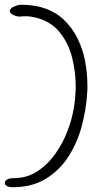

<svg xmlns="http://www.w3.org/2000/svg" viewBox="-30 -692 456 804"><path d="M23 92Q7 92 -1.5 86.5Q-10 81 -10 74Q-10 66 -0.5 60Q9 54 28 54Q83 54 127 25Q171 -4 202.5 -49Q234 -94 252 -142Q267 -180 275.5 -220.5Q284 -261 286 -302Q287 -310 287 -317.5Q287 -325 287 -332Q287 -391 272 -450.5Q257 -510 221.5 -555Q186 -600 125 -617Q114 -620 101.5 -622Q89 -624 77 -624Q73 -624 68.5 -624Q64 -624 59 -623Q44 -621 27.5 -628.5Q11 -636 11 -646Q11 -652 18.5 -658.5Q26 -665 44 -670Q49 -672 54 -672Q59 -672 66 -672Q86 -672 109.5 -668.5Q133 -665 145 -661Q199 -645 235.5 -611Q272 -577 294.5 -531.5Q317 -486 326.5 -435.5Q336 -385 336 -335Q336 -327 336 -318.5Q336 -310 335 -302Q331 -234 312.5 -164.5Q294 -95 257 -37Q220 21 162 56.5Q104 92 23 92Z"/></svg>

Font: Twinkle Star
Style: Regular
Weight: 400
Designer: Robert E. Leuschke
Foundry: Robert E. Leuschke
Version: Version 2.010; ttfautohint (v1.8.3)